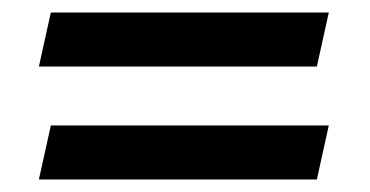

<svg xmlns="http://www.w3.org/2000/svg" viewBox="-20 -383 590 306"><path d="M42 -277 61 -363H504L485 -277ZM42 -97 61 -183H504L485 -97Z"/></svg>

Font: EauTest
Style: Bold Italic
Weight: 700
Italic angle: -12°
Designer: Christian Thalmann (Catharsis Fonts)
Version: Version 0.001;PS 000.001;hotconv 1.0.88;makeotf.lib2.5.64775